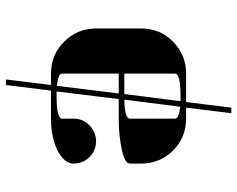

<svg xmlns="http://www.w3.org/2000/svg" viewBox="-97 -558 809 655"><g transform="rotate(90 307.5 -230.5)"><path d="M77.1 -153.8V-308.1Q77.1 -372.6 122.1 -416Q167 -460.9 231 -460.9H328.1L347.2 -615.2H366.2L347.2 -460.9H384.8Q449.2 -460.9 494.1 -416Q538.1 -370.6 538.1 -308.1V-269Q538.1 -252.4 493.2 -242.2Q444.3 -231 384.8 -231H317.9L292 -19H308.1Q384.8 -19 384.8 -38.1V-77.1Q384.8 -108.4 407.2 -130.9Q428.7 -152.3 460.9 -153.8Q493.2 -153.8 516.1 -130.9Q538.1 -108.9 538.1 -76.2Q538.1 -46.4 493.2 -22Q446.8 0 384.8 0H289.1L270 153.8H251L270 0H231Q167 0 122.1 -44.9Q77.1 -89.8 77.1 -153.8ZM231 -38.1Q231 -24.4 272.9 -20L298.8 -231H231ZM231 -250H300.8L325.2 -441.9H308.1Q231 -441.9 231 -422.9ZM319.8 -250Q384.8 -251.5 384.8 -269V-422.9Q384.8 -436.5 344.2 -440.9Z"/></g></svg>

Font: Hjet
Style: Regular
Weight: 400
Designer: T. Christopher White
Version: Version 1.2